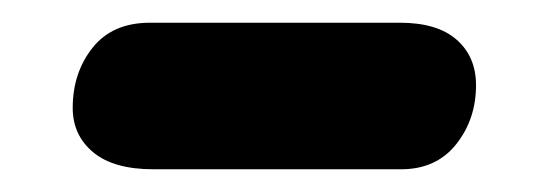

<svg xmlns="http://www.w3.org/2000/svg" viewBox="-20 -424 478 169"><path d="M44 -329Q44 -360 61.5 -382Q79 -404 112 -404H332Q365 -404 382 -389Q399 -374 399 -349Q399 -319 381.5 -297Q364 -275 333 -275H115Q80 -275 62 -290Q44 -305 44 -329Z"/></svg>

Font: SN Pro Bold
Style: Bold Italic
Weight: 700
Italic angle: -9°
Designer: Tobias Whetton
Foundry: Supernotes
Version: Version 1.003